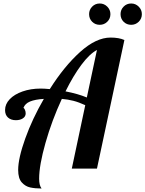

<svg xmlns="http://www.w3.org/2000/svg" viewBox="-20 -965 832 1099"><path d="M153 108C171.7 112 193.3 114 218 114C208.7 102 204 83.3 204 58C204 6.7 216.2 -61.8 240.5 -147.5C264.8 -233.2 296 -317 334 -399C357.3 -397 379.3 -393.3 400 -388C420.7 -382.7 443.3 -374.3 468 -363L391 0H535L692 -736C671.3 -745.3 645 -750 613 -750C557.7 -750 499.5 -722.5 438.5 -667.5C377.5 -612.5 319.7 -541.7 265 -455C244.3 -457 227 -458 213 -458C175 -458 140.3 -452.5 109 -441.5C77.7 -430.5 53.2 -415.7 35.5 -397C17.8 -378.3 9 -357.7 9 -335C9 -316.3 14.7 -302 26 -292C37.3 -282 52.3 -277 71 -277C87 -277 100.3 -280.5 111 -287.5C121.7 -294.5 127 -304 127 -316C127 -323.3 125.5 -330.3 122.5 -337C119.5 -343.7 116.7 -347 114 -347C120 -363.7 132.7 -376 152 -384C171.3 -392 197.7 -397 231 -399C187 -323 151.5 -247.3 124.5 -172C97.5 -96.7 84 -36.7 84 8C84 40 90.8 63.7 104.5 79C118.2 94.3 134.3 104 153 108ZM535 -679 477 -407C443.7 -421 403 -432.7 355 -442C384.3 -501.3 414.5 -551.8 445.5 -593.5C476.5 -635.2 506.3 -663.7 535 -679ZM507.5 -840.5C519.2 -828.8 533.7 -823 551 -823C567.7 -823 582 -828.8 594 -840.5C606 -852.2 612 -866.7 612 -884C612 -900.7 606 -915 594 -927C582 -939 567.7 -945 551 -945C533.7 -945 519.2 -939 507.5 -927C495.8 -915 490 -900.7 490 -884C490 -866.7 495.8 -852.2 507.5 -840.5ZM687.5 -840.5C699.2 -828.8 713.7 -823 731 -823C747.7 -823 762 -828.8 774 -840.5C786 -852.2 792 -866.7 792 -884C792 -900.7 786 -915 774 -927C762 -939 747.7 -945 731 -945C713.7 -945 699.2 -939 687.5 -927C675.8 -915 670 -900.7 670 -884C670 -866.7 675.8 -852.2 687.5 -840.5Z"/></svg>

Font: DonutKreme
Style: Regular
Weight: 400
Designer: Impallari Type
Foundry: Impallari Type
Version: Version 2.100